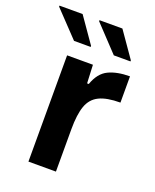

<svg xmlns="http://www.w3.org/2000/svg" viewBox="-172 -787 701 866"><g transform="rotate(20 178.5 -354.5)"><path d="M71 0V-510H195L199 -422H207Q227 -479 268 -498.5Q309 -518 370 -518V-392Q305 -392 268.5 -374Q232 -356 217.5 -315Q203 -274 203 -204V0ZM349 -582H269L154 -704V-709H264L349 -587ZM158 -582H78L-38 -704V-709H73L158 -587Z"/></g></svg>

Font: Saira SemiBold
Style: Regular
Weight: 600
Designer: Hector Gatti with collaboration of the Omnibus-Type team
Foundry: Omnibus-Type
Version: Version 1.100; ttfautohint (v1.8.3)